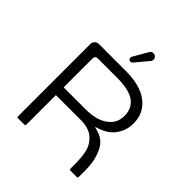

<svg xmlns="http://www.w3.org/2000/svg" viewBox="-226 -1014 1147 1147"><g transform="rotate(45 347.5 -440.5)"><path d="M360.4 -340.3H174.3V-585Q174.3 -595.2 180.2 -601.1Q186 -606.9 196.3 -606.9H355.5Q458.5 -606.9 504.4 -575.2Q552.2 -542.5 552.2 -476.6Q552.2 -412.6 499.5 -376Q448.7 -340.3 360.4 -340.3ZM172.4 -17.1Q174.3 -23.4 174.3 -39.1V-274.9H385.7Q452.1 -274.9 489.7 -242.7Q526.9 -210.4 537.6 -161.1Q546.4 -118.2 546.4 -68.4V-39.1Q546.4 -24.9 548.3 -17.1H614.7Q616.7 -25.4 616.7 -39.1V-84Q616.7 -159.7 589.4 -220.7Q563 -279.8 503.9 -296.9L473.6 -305.7L503.4 -316.4Q561 -336.9 591.8 -381.8Q622.6 -427.2 622.6 -483.4Q622.6 -569.3 557.1 -620.8Q491.7 -672.4 366.2 -672.4H138.7Q124.5 -672.4 114.3 -661.6Q104 -651.4 104 -636.7V-39.1Q104 -24.9 106 -17.1ZM362.3 -737.8 430.2 -818.8Q437 -825.7 437 -836.9Q437 -849.1 429.4 -856.4Q421.9 -863.8 410.2 -863.8Q397.9 -863.8 391.1 -856.9Q388.2 -854 386.2 -849.6L335.9 -762.7Q330.6 -752.9 330.6 -748Q330.6 -739.7 335 -735.4Q339.8 -731 348.1 -731Q356.4 -731 362.3 -737.8Z"/></g></svg>

Font: YuPearl-ExtraLight
Style: ExtraLight
Weight: 200
Designer: Max Yao
Foundry: Max-Everyday
Version: Version 1.011; ttfautohint (v1.8.3)